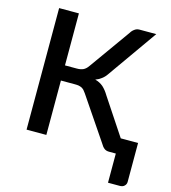

<svg xmlns="http://www.w3.org/2000/svg" viewBox="-128 -823 980 1099"><g transform="rotate(15 362.5 -273.5)"><path d="M619.1 -91.3H721.7V139.2Q721.7 153.8 710.9 163.6Q701.2 172.9 684.6 172.9H614.3V0H574.2Q556.6 0 545.4 -8.8Q533.2 -18.6 523.9 -35.6L353.5 -287.1Q344.7 -299.8 340.3 -304.2Q333.5 -311 326.2 -314.9Q318.8 -318.4 308.1 -320.8Q298.8 -322.3 285.6 -322.3H202.6V0H85.4V-720.2H202.6V-412.1H272.9Q294.9 -412.1 310.1 -418.9Q326.2 -426.3 339.4 -445.8L512.2 -688Q520 -701.7 533.2 -710.9Q545.4 -720.2 562 -720.2H661.1L455.1 -428.2Q442.9 -409.7 426.3 -397.5Q407.7 -383.8 391.1 -378.4Q418.9 -371.1 439 -354Q459 -335.9 476.1 -307.1Z"/></g></svg>

Font: Lato-SemiBold
Style: Regular
Weight: 500
Designer: Lukasz Dziedzic with Adam Twardoch and Botio Nikoltchev
Foundry: tyPoland Lukasz Dziedzic
Version: ""